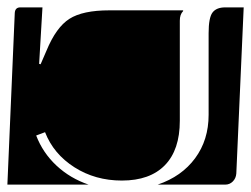

<svg xmlns="http://www.w3.org/2000/svg" viewBox="-20 -510 680 520"><path d="M0 -10 20 -475Q21 -490 35 -490H95L86 -337L90 -336L106 -373Q132 -436 168 -459Q204 -482 276 -482H476V-480Q467 -471 467 -454V-183Q467 -104 426.5 -62.5Q386 -21 310 -21Q238 -21 181.5 -57Q125 -93 102 -152L78 -143Q96 -96 133 -61.5Q170 -27 220 -10ZM407 -10Q472 -32 508.5 -81.5Q545 -131 545 -199V-420Q545 -462 555.5 -476Q566 -490 590 -490H640L620 -40Q619 -27 610.5 -18.5Q602 -10 590 -10Z"/></svg>

Font: PrimecolorCV1
Style: Medium
Weight: 500
Designer: gluk
Foundry: gluk
Version: Version 0.672